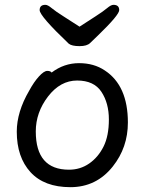

<svg xmlns="http://www.w3.org/2000/svg" viewBox="-20 -755 602 799"><path d="M267.1 -48.8Q314 -48.8 351.1 -74.5Q388.2 -100.1 410.6 -144.5Q433.1 -189 433.1 -257.8Q433.1 -325.7 402.1 -372.8Q371.1 -419.9 301 -419.9Q231 -419.9 179.9 -353.5Q128.9 -287.1 128.9 -208Q128.9 -48.8 267.1 -48.8ZM272.9 23.9Q164.1 23.9 106.9 -38.6Q49.8 -101.1 49.8 -207Q49.8 -289.1 101.1 -377Q121.1 -414.1 142.1 -437Q163.1 -460 176.8 -460Q189.9 -460 194.8 -453.1Q246.6 -492.2 308.8 -492.2Q371.1 -492.2 416 -461.9Q512.2 -398.9 512.2 -245.1Q512.2 -141.1 449.2 -62Q380.9 23.9 272.9 23.9ZM311 -563Q278.8 -563 266.1 -573.2Q145 -688.5 145 -712.9Q145 -734.9 168.9 -734.9Q178.7 -734.9 194.8 -721.4Q210.9 -708 244.9 -686.5Q278.8 -665 311 -644Q343.3 -665 376.7 -686.5Q410.2 -708 426 -721.4Q441.9 -734.9 452.1 -734.9Q476.1 -734.9 476.1 -712.9Q476.1 -692.9 388.2 -607.9Q368.2 -588.9 355 -575.9Q341.8 -563 311 -563Z"/></svg>

Font: LXGW WenKai Screen R
Style: Regular
Weight: 400
Designer: Fontworks Inc.
Version: Version 1.235;May 31, 2022